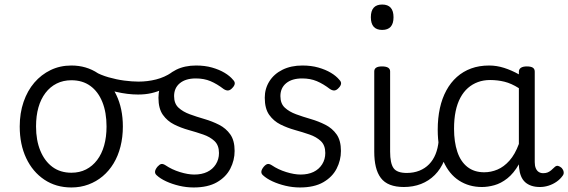

<svg xmlns="http://www.w3.org/2000/svg" viewBox="-20 -808 2507 847"><path d="M295 19Q227 19 175.5 -15.5Q124 -50 95.5 -110.5Q67 -171 67 -250Q67 -309 84 -358.5Q101 -408 131.5 -443.5Q162 -479 203.5 -499Q245 -519 295 -519Q361 -519 412.5 -484.5Q464 -450 493 -389.5Q522 -329 522 -250Q522 -203 511.5 -161.5Q501 -120 481 -87Q461 -54 433 -30.5Q405 -7 370 6Q335 19 295 19ZM295 -46Q331 -46 359.5 -60.5Q388 -75 408.5 -102Q429 -129 439.5 -166.5Q450 -204 450 -250Q450 -312 431.5 -358Q413 -404 378.5 -429Q344 -454 295 -454Q259 -454 230 -439.5Q201 -425 180.5 -398Q160 -371 149.5 -334Q139 -297 139 -250Q139 -189 158 -143Q177 -97 211.5 -71.5Q246 -46 295 -46Z M589 -391Q543 -391 491.5 -403Q440 -415 385 -444Q370 -453 370.5 -466.5Q371 -480 379.5 -489Q388 -498 396 -493Q424 -477 459 -467Q494 -457 528.5 -452.5Q563 -448 591 -448Q631 -448 668.5 -457.5Q706 -467 737 -488Q750 -496 758 -488Q766 -480 766.5 -466.5Q767 -453 752 -444Q724 -426 699 -414.5Q674 -403 647.5 -397Q621 -391 589 -391Z M834 19Q802 19 770.5 11.5Q739 4 713 -8Q687 -20 671 -35Q663 -42 664 -51.5Q665 -61 675 -73Q684 -83 691.5 -84.5Q699 -86 710 -79Q738 -60 773.5 -49Q809 -38 837 -38Q870 -38 894 -49.5Q918 -61 932 -83Q946 -105 946 -133Q946 -167 926.5 -185.5Q907 -204 876.5 -214.5Q846 -225 812 -234.5Q778 -244 748 -259Q718 -274 698.5 -301.5Q679 -329 679 -377Q679 -417 699.5 -449.5Q720 -482 757.5 -500.5Q795 -519 845 -519Q884 -519 915.5 -510Q947 -501 970.5 -487Q994 -473 1008 -456Q1017 -447 1015.5 -438Q1014 -429 1005 -420Q996 -410 987 -409Q978 -408 967 -415Q937 -438 908.5 -450Q880 -462 844 -462Q799 -462 773.5 -441Q748 -420 748 -384Q748 -351 767.5 -333Q787 -315 817 -304Q847 -293 881.5 -283Q916 -273 946.5 -257.5Q977 -242 996 -215Q1015 -188 1015 -142Q1015 -101 996 -64Q977 -27 937 -4Q897 19 834 19Z M1303 19Q1271 19 1239.5 11.5Q1208 4 1182 -8Q1156 -20 1140 -35Q1132 -42 1133 -51.5Q1134 -61 1144 -73Q1153 -83 1160.5 -84.5Q1168 -86 1179 -79Q1207 -60 1242.5 -49Q1278 -38 1306 -38Q1339 -38 1363 -49.5Q1387 -61 1401 -83Q1415 -105 1415 -133Q1415 -167 1395.5 -185.5Q1376 -204 1345.5 -214.5Q1315 -225 1281 -234.5Q1247 -244 1217 -259Q1187 -274 1167.5 -301.5Q1148 -329 1148 -377Q1148 -417 1168.5 -449.5Q1189 -482 1226.5 -500.5Q1264 -519 1314 -519Q1353 -519 1384.5 -510Q1416 -501 1439.5 -487Q1463 -473 1477 -456Q1486 -447 1484.5 -438Q1483 -429 1474 -420Q1465 -410 1456 -409Q1447 -408 1436 -415Q1406 -438 1377.5 -450Q1349 -462 1313 -462Q1268 -462 1242.5 -441Q1217 -420 1217 -384Q1217 -351 1236.5 -333Q1256 -315 1286 -304Q1316 -293 1350.5 -283Q1385 -273 1415.5 -257.5Q1446 -242 1465 -215Q1484 -188 1484 -142Q1484 -101 1465 -64Q1446 -27 1406 -4Q1366 19 1303 19Z M1762 17Q1726 17 1700.5 7Q1675 -3 1660 -23Q1645 -43 1638 -72Q1631 -101 1631 -139V-493Q1631 -504 1639.5 -509.5Q1648 -515 1665 -515Q1683 -515 1692 -509.5Q1701 -504 1701 -493V-139Q1701 -88 1716 -66.5Q1731 -45 1775 -45Q1786 -45 1792 -35.5Q1798 -26 1797 -14Q1796 -2 1787.5 7.5Q1779 17 1762 17ZM1666 -676Q1641 -676 1628.5 -690Q1616 -704 1616 -732Q1616 -760 1628.5 -774Q1641 -788 1666 -788Q1691 -788 1703.5 -774Q1716 -760 1716 -732Q1716 -704 1703.5 -690Q1691 -676 1666 -676Z M1761 17Q1749 17 1743 7.5Q1737 -2 1738 -14Q1739 -26 1748 -35.5Q1757 -45 1774 -45Q1805 -45 1830 -55Q1855 -65 1873 -83.5Q1891 -102 1901.5 -128Q1912 -154 1915 -186Q1916 -199 1927 -203.5Q1938 -208 1948.5 -203.5Q1959 -199 1958 -186Q1955 -137 1939.5 -99.5Q1924 -62 1898 -36Q1872 -10 1837.5 3.5Q1803 17 1761 17Z M2106 17Q2049 17 2005 -11.5Q1961 -40 1936 -96.5Q1911 -153 1911 -236Q1911 -287 1920.5 -330.5Q1930 -374 1949 -409Q1968 -444 1995.5 -468.5Q2023 -493 2058.5 -506Q2094 -519 2138 -519Q2171 -519 2204 -508.5Q2237 -498 2269 -480V-491Q2269 -503 2278 -509Q2287 -515 2304 -515Q2322 -515 2330.5 -509.5Q2339 -504 2339 -492V-93Q2339 -77 2343.5 -66Q2348 -55 2356.5 -49.5Q2365 -44 2376 -44Q2387 -44 2395 -47Q2403 -50 2411 -56.5Q2419 -63 2428 -72Q2435 -78 2442.5 -76Q2450 -74 2458 -67Q2465 -59 2466.5 -50Q2468 -41 2463 -34Q2452 -18 2435.5 -6.5Q2419 5 2400 11Q2381 17 2362 17Q2341 17 2324.5 11.5Q2308 6 2296.5 -4.5Q2285 -15 2278.5 -31Q2272 -47 2270 -67Q2270 -70 2269.5 -74.5Q2269 -79 2269 -83Q2246 -43 2218 -21Q2190 1 2161 9Q2132 17 2106 17ZM1983 -240Q1983 -182 1997.5 -138.5Q2012 -95 2042 -71.5Q2072 -48 2116 -48Q2146 -48 2174.5 -60Q2203 -72 2227.5 -99.5Q2252 -127 2269 -173V-419Q2236 -440 2205.5 -447.5Q2175 -455 2142 -455Q2113 -455 2088.5 -446Q2064 -437 2044.5 -420Q2025 -403 2011 -377Q1997 -351 1990 -317Q1983 -283 1983 -240Z"/></svg>

Font: Playwrite US Modern Light
Style: Regular
Weight: 300
Designer: Veronika Burian, José Scaglione
Foundry: TypeTogether
Version: Version 1.003